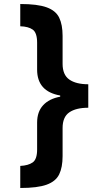

<svg xmlns="http://www.w3.org/2000/svg" viewBox="-20 -812 541 957"><path d="M420 -275Q359 -275 325.5 -252Q292 -229 292 -174V-34Q292 22 275 57Q258 92 212.5 108.5Q167 125 81 125V15Q121 13 143 -2.5Q165 -18 165 -67V-201Q165 -255 195 -287.5Q225 -320 280 -330V-336Q165 -356 165 -465V-599Q165 -649 143 -664.5Q121 -680 81 -681V-792Q167 -792 212.5 -775.5Q258 -759 275 -724Q292 -689 292 -633V-494Q292 -439 325.5 -415.5Q359 -392 420 -392Z"/></svg>

Font: Noto Sans Bengali
Style: Bold
Weight: 700
Designer: Jelle Bosma - Monotype Design Team
Foundry: Monotype Imaging Inc.
Version: Version 2.003; ttfautohint (v1.8.4.7-5d5b)